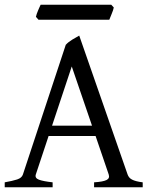

<svg xmlns="http://www.w3.org/2000/svg" viewBox="-20 -794 635 814"><path d="M370.1 -261.2 284.2 -512.2 200.7 -261.2ZM186 -217.3 131.8 -54.2Q127 -39.1 145 -32.2Q163.1 -25.4 203.1 -21V0H0V-21Q33.2 -26.9 52.7 -33.2Q72.3 -39.6 77.1 -54.2L258.8 -604Q270 -616.2 286.6 -626.2Q303.2 -636.2 315.9 -643.1L521 -54.2Q523.4 -47.4 527.8 -42Q532.2 -36.6 539.6 -32.7Q546.9 -28.8 558.1 -25.9Q569.3 -22.9 585 -21V0H378.9V-21Q417 -23.4 431.6 -30.8Q446.3 -38.1 440.9 -54.2L385.3 -217.3ZM462.4 -762.2Q461.4 -756.8 459 -749.8Q456.5 -742.7 453.6 -735.6Q450.7 -728.5 448 -721.7Q445.3 -714.8 443.4 -710.4H143.1L132.3 -722.7Q133.3 -728 135.7 -734.9Q138.2 -741.7 141.1 -748.8Q144 -755.9 147 -762.5Q149.9 -769 152.3 -773.9H451.7Z"/></svg>

Font: Gentium Plus Viet
Style: Regular
Weight: 400
Designer: J. Victor Gaultney, Annie Olsen, Iska Routamaa, Becca Hirsbrunner
Foundry: SIL International
Version: Version 5.000